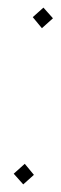

<svg xmlns="http://www.w3.org/2000/svg" viewBox="-20 -497 159 504"><path d="M16 -41 41 -13 69 -38 45 -67ZM66 -452 90 -423 119 -449 94 -477Z"/></svg>

Font: Reckless Catfish
Style: It
Weight: 400
Foundry: Cannot Into Space Fonts
Version: Version 0.2894